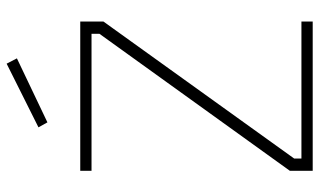

<svg xmlns="http://www.w3.org/2000/svg" viewBox="-212 -750 963 579"><g transform="rotate(-90 269.5 -460.5)"><path d="M44 -666V-700H494V-630L81 -55V-33H494V1H44V-68L457 -642V-666ZM175 -826 367 -922 383 -891 190 -799Z"/></g></svg>

Font: Titillium Web ExtraLight
Style: Regular
Weight: 275
Version: Version 1.002;PS 57.000;hotconv 1.0.70;makeotf.lib2.5.55311